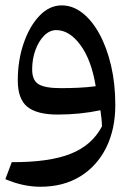

<svg xmlns="http://www.w3.org/2000/svg" viewBox="-20 -421 511 717"><path d="M130.9 276.4Q65.9 276.4 0 248L23.9 184.6Q164.1 185.1 243.9 153.3Q323.7 121.6 360.8 50.8Q360.4 34.7 358.9 21Q357.4 7.3 355 -9.3Q318.4 -1.5 277.6 2.7Q236.8 6.8 195.3 6.8Q118.2 6.8 82.3 -22Q46.4 -50.8 46.4 -120.6Q46.4 -195.8 68.4 -259.5Q90.3 -323.2 127.4 -362.1Q164.6 -400.9 210.4 -400.9Q251.5 -400.9 287.6 -372.8Q323.7 -344.7 351.3 -294.2Q378.9 -243.7 394.8 -176Q410.6 -108.4 410.6 -28.8Q410.6 61.5 376.5 130.4Q342.3 199.2 279.5 237.8Q216.8 276.4 130.9 276.4ZM337.4 -99.1Q321.3 -197.3 280.3 -252.9Q239.3 -308.6 189.9 -308.6Q165.5 -308.6 145 -288.1Q124.5 -267.6 112.3 -234.1Q100.1 -200.7 100.1 -161.6Q100.1 -120.6 124.5 -106.2Q148.9 -91.8 207 -91.8Q237.3 -91.8 271.7 -93.3Q306.2 -94.7 337.4 -99.1Z"/></svg>

Font: Pinar-DS1-FD Medium
Style: Regular
Weight: 500
Designer: Amin Abedi
Version: Version 3.000